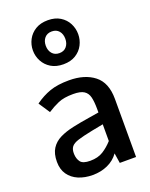

<svg xmlns="http://www.w3.org/2000/svg" viewBox="-159 -937 808 1033"><g transform="rotate(-20 245.0 -421.0)"><path d="M189.5 11.7Q144.5 11.7 108.6 -3.4Q72.8 -18.6 52.2 -48.1Q31.7 -77.6 31.7 -120.6Q31.7 -167.5 50.3 -196.3Q68.8 -225.1 101.8 -241.5Q134.8 -257.8 178.7 -267.3Q222.7 -276.9 273.4 -284.7L332.5 -294.4V-313Q332.5 -355 326.2 -381.6Q319.8 -408.2 299.8 -421.1Q279.8 -434.1 238.3 -434.1Q184.6 -434.1 152.1 -419.9Q119.6 -405.8 88.4 -385.3Q88.4 -385.3 82 -395Q75.7 -404.8 67.1 -417.5Q58.6 -430.2 52.2 -439.9Q45.9 -449.7 45.9 -449.7Q87.9 -480 132.3 -495.6Q176.8 -511.2 242.2 -511.2Q331.5 -511.2 386.2 -468.5Q440.9 -425.8 440.9 -332.5V0H347.7L338.9 -57.6Q314.5 -23.4 275.6 -5.9Q236.8 11.7 189.5 11.7ZM203.1 -64.9Q247.6 -64.9 277.6 -84Q307.6 -103 332.5 -130.9V-226.6L267.1 -213.9Q213.4 -203.1 183.8 -193.8Q154.3 -184.6 143.1 -169.9Q131.8 -155.3 132.8 -128.9Q133.8 -101.1 147.5 -83Q161.1 -64.9 203.1 -64.9ZM245.6 -602.1Q203.6 -602.1 174.6 -619.9Q145.5 -637.7 130.4 -666.5Q115.2 -695.3 115.2 -728Q115.2 -760.7 130.4 -789.6Q145.5 -818.4 174.6 -836.2Q203.6 -854 245.6 -854Q287.1 -854 315.9 -836.2Q344.7 -818.4 359.6 -789.6Q374.5 -760.7 374.5 -728Q374.5 -695.3 359.6 -666.5Q344.7 -637.7 315.9 -619.9Q287.1 -602.1 245.6 -602.1ZM245.1 -666Q271.5 -666 286.1 -683.6Q300.8 -701.2 300.8 -728Q300.8 -755.4 286.1 -772.7Q271.5 -790 245.1 -790Q218.8 -790 203.9 -772.7Q189 -755.4 189 -728Q189 -701.2 203.9 -683.6Q218.8 -666 245.1 -666Z"/></g></svg>

Font: Pontano Sans
Style: Bold
Weight: 700
Designer: Vernon Adams
Foundry: Vernon Adams
Version: Version 2.001